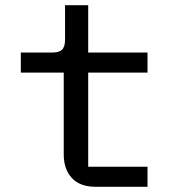

<svg xmlns="http://www.w3.org/2000/svg" viewBox="-20 -718 680 738"><path d="M225 -124V-439H60V-516H180Q207 -516 218.5 -527Q230 -538 230 -566V-698H319V-516H547V-439H319V-77H547V0H348Q287 0 256 -34Q225 -68 225 -124Z"/></svg>

Font: Writer
Style: Regular
Weight: 400
Monospace: yes
Designer: Mike Abbink, Paul van der Laan, Pieter van Rosmalen
Foundry: Bold Monday
Version: Version 2.001 2020